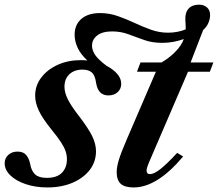

<svg xmlns="http://www.w3.org/2000/svg" viewBox="-49 -792 934 822"><path d="M154 10.5Q103 10.5 61.5 -3.5Q20 -17.5 -4.5 -41Q-29 -64.5 -29 -93Q-29 -114.5 -13.5 -128.8Q2 -143 26 -143Q50.5 -143 63 -128.5Q75.5 -114 80.5 -88.5Q85.5 -60 101.5 -45.2Q117.5 -30.5 151 -30.5Q195 -30.5 216.2 -52.5Q237.5 -74.5 237.5 -110Q237.5 -127.5 232 -144.2Q226.5 -161 212 -183.2Q197.5 -205.5 170.5 -238.5Q133 -285 117.2 -318.5Q101.5 -352 101.5 -382.5Q101.5 -426 128 -460.5Q154.5 -495 198.8 -514.8Q243 -534.5 296.5 -534.5Q311 -534.5 325 -533Q296.5 -559.5 283.5 -587.2Q270.5 -615 270.5 -643.5Q270.5 -686 299.2 -711Q328 -736 379.5 -736Q419 -736 455.2 -723.2Q491.5 -710.5 526.8 -694Q562 -677.5 597.5 -664.8Q633 -652 671 -652Q691.5 -652 712.5 -656.2Q733.5 -660.5 746 -666.5Q746 -669.5 746 -672.5Q746 -675.5 746 -679L744.5 -707.5Q743 -738.5 758.5 -755.2Q774 -772 803 -772Q824.5 -772 837.5 -760Q850.5 -748 850.5 -727.5Q850.5 -711.5 843.2 -694Q836 -676.5 821 -664L767 -524.5H864.5L849.5 -485H756L617 -162Q599.5 -122 591.2 -102.2Q583 -82.5 580.8 -74.5Q578.5 -66.5 578.5 -62.5Q578.5 -46.5 593.5 -46.5Q610 -46.5 637.8 -68.2Q665.5 -90 709.5 -137.5L735 -122Q623.5 10.5 523.5 10.5Q484.5 10.5 467.5 -5.5Q450.5 -21.5 450.5 -55.5Q450.5 -76 459.5 -106.5Q468.5 -137 496 -200.5L618.5 -485H537.5L552.5 -524.5H642.5Q675 -543.5 701.5 -570.2Q728 -597 738 -625Q719.5 -618 695.2 -613.2Q671 -608.5 646 -608.5Q602.5 -608.5 568 -620.8Q533.5 -633 501 -645.2Q468.5 -657.5 430.5 -657.5Q389.5 -657.5 367.2 -640.2Q345 -623 345 -596.5Q345 -577 358 -557.2Q371 -537.5 407.5 -510Q435.5 -495.5 452.8 -475.8Q470 -456 470 -433Q470 -411.5 454.8 -397.5Q439.5 -383.5 415 -383.5Q371 -383.5 362.5 -436.5Q358 -470 343.8 -482Q329.5 -494 304.5 -494Q269 -494 248 -474Q227 -454 227 -420.5Q227 -396 241.2 -367.2Q255.5 -338.5 287 -298Q329.5 -242.5 345.8 -209Q362 -175.5 362 -144.5Q362 -99 334.8 -64Q307.5 -29 260.5 -9.2Q213.5 10.5 154 10.5Z"/></svg>

Font: Libre Caslon Text SemiBold Italic
Style: Regular
Weight: 600
Italic angle: -22.583°
Designer: Pablo Impallari, Rodrigo Fuenzalida, Katja Schimmel
Foundry: Pablo Impallari, Rodrigo Fuenzalida
Version: Version 2.000